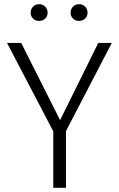

<svg xmlns="http://www.w3.org/2000/svg" viewBox="-20 -888 563 908"><path d="M292 0H231.9V-267.1L13.2 -685.1H80.1L264.2 -319.8L444.8 -685.1H508.8L292 -268.1ZM325.4 -856.7Q336.9 -868.2 354 -868.2Q371.1 -868.2 382.6 -856.7Q394 -845.2 394 -828.1Q394 -811 382.6 -800Q371.1 -789.1 354 -789.1Q336.9 -789.1 325.4 -800Q314 -811 314 -828.1Q314 -845.2 325.4 -856.7ZM136.5 -856.7Q147.9 -868.2 165 -868.2Q182.1 -868.2 193.6 -856.7Q205.1 -845.2 205.1 -828.1Q205.1 -811 193.6 -800Q182.1 -789.1 165 -789.1Q147.9 -789.1 136.5 -800Q125 -811 125 -828.1Q125 -845.2 136.5 -856.7Z"/></svg>

Font: FiraSans-Light
Style: Regular
Weight: 300
Designer: Carrois Corporate & Edenspiekermann AG
Foundry: Carrois Corporate GbR & Edenspiekermann AG
Version: Version 3.106;PS 003.106;hotconv 1.0.70;makeotf.lib2.5.58329